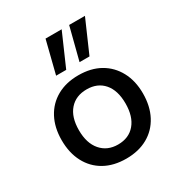

<svg xmlns="http://www.w3.org/2000/svg" viewBox="-179 -886 961 1021"><g transform="rotate(-30 301.5 -375.0)"><path d="M302 9Q225 9 169 -22.5Q113 -54 82.5 -112Q52 -170 52 -248Q52 -325 82.5 -382.5Q113 -440 169 -471.5Q225 -503 301 -503Q378 -503 433.5 -471.5Q489 -440 520 -382.5Q551 -325 551 -248Q551 -170 520.5 -112Q490 -54 434 -22.5Q378 9 302 9ZM301 -78Q368 -78 406 -123Q444 -168 444 -248Q444 -328 406 -372Q368 -416 302 -416Q235 -416 196.5 -372Q158 -328 158 -248Q158 -168 197 -123Q236 -78 301 -78ZM342 -560 393 -759H490L403 -560ZM198 -560 248 -759H347L260 -560Z"/></g></svg>

Font: Nunito Sans 9pt SemiBold
Style: Regular
Weight: 600
Version: Version 3.101;gftools[0.9.27]